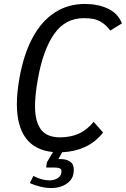

<svg xmlns="http://www.w3.org/2000/svg" viewBox="-20 -754 640 973"><path d="M131.5 174 149 137.5Q191.5 160 231 160Q255.5 160 273.5 148.2Q291.5 136.5 291.5 114Q291.5 103 282.8 99Q274 95 255.5 95H214L217.5 69L248.5 16.5Q157 7.5 111.2 -53.8Q65.5 -115 65.5 -226.5Q65.5 -284 78.5 -358Q100 -479.5 145.5 -563.5Q191 -647.5 258 -690.8Q325 -734 410 -734Q475.5 -734 526.5 -710.5Q577.5 -687 598 -635.5L539 -599Q518.5 -626 497 -639.8Q475.5 -653.5 454 -657.8Q432.5 -662 404.5 -662Q310 -662 253.8 -580.8Q197.5 -499.5 171.5 -351Q157.5 -272.5 157.5 -216Q157.5 -138.5 187.2 -98.2Q217 -58 284.5 -58Q337 -58 378.8 -76.5Q420.5 -95 454.5 -136.5L502.5 -82.5Q464 -33.5 410.8 -9.2Q357.5 15 295 17.5L276 52H285Q316 52 335 64.8Q354 77.5 354 107Q354 115.5 352.5 125Q348 150.5 330 167.2Q312 184 288 191.5Q264 199 240.5 199Q213.5 199 184.8 192Q156 185 131.5 174Z"/></svg>

Font: JuliaMono
Style: Italic
Weight: 400
Italic angle: -9°
Monospace: yes
Designer: cormullion
Foundry: corm
Version: Version 0.057; ttfautohint (v1.8.4)